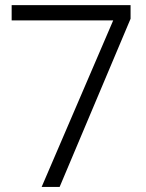

<svg xmlns="http://www.w3.org/2000/svg" viewBox="-20 -736 573 756"><path d="M25.9 -655.8V-715.8H494.1V-662.1L214.8 0H144L425.8 -655.8Z"/></svg>

Font: Poppins Light
Style: Regular
Weight: 300
Designer: Ninad Kale (Devanagari), Jonny Pinhorn (Latin)
Foundry: Indian Type Foundry
Version: 4.004